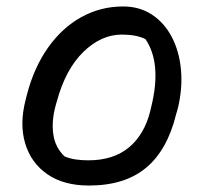

<svg xmlns="http://www.w3.org/2000/svg" viewBox="-20 -563 640 594"><path d="M361 -543Q412 -543 450.5 -517.5Q489 -492 512 -447.5Q535 -403 540 -346Q545 -289 530 -227L525 -210Q498 -99 432 -44Q366 11 255 11Q177 11 126.5 -24Q76 -59 58 -119Q40 -179 59 -253L63 -269Q85 -354 128.5 -415.5Q172 -477 231.5 -510Q291 -543 361 -543ZM357 -456Q293 -456 238 -402.5Q183 -349 156 -250L152 -236Q139 -188 145 -147Q151 -106 180 -79Q197 -72 215.5 -69.5Q234 -67 253 -67Q331 -67 379 -107Q427 -147 445 -220L448 -233Q481 -367 430 -442Q402 -456 357 -456Z"/></svg>

Font: Recursive Mn Csl St
Style: Italic
Weight: 400
Italic angle: -15°
Monospace: yes
Version: Version 1.079;hotconv 1.0.112;makeotfexe 2.5.65598; ttfautoh